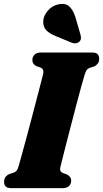

<svg xmlns="http://www.w3.org/2000/svg" viewBox="-20 -971 532 991"><path d="M291.5 -108.5Q286 -86 304.5 -78L325.5 -70.5Q347.5 -59 347.5 -39.5Q347.5 -22 336.2 -11Q325 0 303.5 0H38Q16 0 8.5 -9.5Q1 -19 1 -33.5Q1 -48 9 -58Q17 -68 28 -72.5L51 -80Q61 -84 66.2 -90.8Q71.5 -97.5 76.5 -114.5Q82 -133.5 92.2 -170.8Q102.5 -208 115.2 -255.5Q128 -303 141.5 -353.8Q155 -404.5 167.2 -451.8Q179.5 -499 189 -535.5Q198.5 -572 203 -590.5Q208 -614 189.5 -622L168 -629.5Q147 -640.5 147 -660.5Q147 -678 158.2 -689Q169.5 -700 190.5 -700H455Q477 -700 484.5 -690.5Q492 -681 492 -666.5Q492 -652 484 -642Q476 -632 465 -627.5L442 -620.5Q432 -616 427.2 -609.5Q422.5 -603 417 -585.5Q411 -566.5 400.2 -527.5Q389.5 -488.5 376.2 -438Q363 -387.5 349.2 -334.5Q335.5 -281.5 323.2 -234Q311 -186.5 302.5 -152.8Q294 -119 291.5 -108.5ZM370 -880 395.5 -792Q398 -782.5 397.8 -773.2Q397.5 -764 389.5 -756Q381.5 -748.5 370.2 -747.5Q359 -746.5 350.5 -750.5L268 -784.5Q234.5 -798 217.8 -816Q201 -834 203.5 -865.5Q205.5 -891.5 227.8 -917Q250 -942.5 283.5 -949Q319.5 -956 339.2 -936.2Q359 -916.5 370 -880Z"/></svg>

Font: Fraunces 72pt S050 Black
Style: Italic
Weight: 900
Italic angle: -16°
Version: Version 1.000; ttfautohint (v1.8.3)